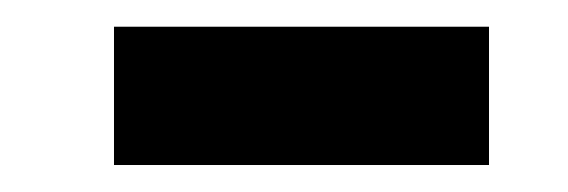

<svg xmlns="http://www.w3.org/2000/svg" viewBox="-20 -682 423 143"><path d="M344.2 -662.1V-559.1H64.9V-662.1Z"/></svg>

Font: Arimo
Style: Bold
Weight: 700
Designer: Steve Matteson
Foundry: Monotype Imaging Inc.
Version: Version 1.33